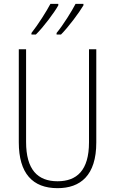

<svg xmlns="http://www.w3.org/2000/svg" viewBox="-20 -971 600 1001"><path d="M415 -943V-951H374C355 -914 309 -840 275 -799V-791H298C337 -830 394 -907 415 -943ZM284 -943V-951H243C223 -913 179 -843 144 -799V-791H167C208 -831 264 -907 284 -943ZM482 -228V-714H444V-229C444 -82 380 -26 280 -26C176 -26 116 -87 116 -231V-714H78V-229C78 -67 150 10 280 10C399 10 482 -56 482 -228Z"/></svg>

Font: Noto Sans Gurmukhi Condensed ExtraLight
Style: Regular
Weight: 200
Width: 3
Designer: Jelle Bosma - Monotype Design Team
Foundry: Monotype Imaging Inc.
Version: Version 2.004